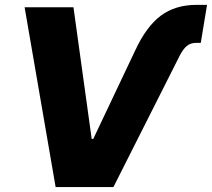

<svg xmlns="http://www.w3.org/2000/svg" viewBox="-20 -757 858 777"><path d="M526.4 -551.3Q571.8 -649.4 630.6 -693.4Q689.5 -737.3 774.9 -737.3H817.9L792.5 -583.5H773.4Q751 -583.5 735.8 -570.8Q720.7 -558.1 707 -531.2L439 0H205.1L79.6 -727.5H277.3L351.1 -194.8H357.4Z"/></svg>

Font: Inter Display Extra Bold
Style: Italic
Weight: 800
Italic angle: -9.39999°
Designer: Rasmus Andersson
Foundry: rsms
Version: Version 4.000;git-4fc901f